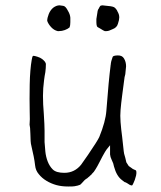

<svg xmlns="http://www.w3.org/2000/svg" viewBox="-20 -677 599 713"><path d="M390.6 -433.6 391.6 -439.5V-441.4Q391.6 -446.3 398.4 -465.8Q400.4 -470.7 417 -471.2Q433.6 -471.7 440.4 -460Q448.2 -447.3 448.2 -430.7Q446.3 -411.1 445.3 -401.4Q444.3 -395.5 442.4 -389.6V-388.7Q441.4 -381.8 440.4 -374Q439.5 -366.2 433.6 -322.3Q429.7 -293 427.7 -268.6Q425.8 -248 427.7 -223.6Q429.7 -197.3 433.6 -168.9Q438.5 -125 439.5 -115.2Q439.5 -109.4 445.3 -90.8Q447.3 -81.1 449.2 -74.2L458 -60.5L471.7 -50.8L472.7 -49.8Q477.5 -47.9 483.4 -44.9Q485.4 -44.9 486.3 -40Q487.3 -35.2 485.4 -25.4Q484.4 -22.5 480.5 -8.8Q476.6 1 475.6 2.9Q473.6 6.8 471.7 10.7L468.8 11.7Q461.9 10.7 453.1 3.9Q447.3 0 442.4 -1Q438.5 -3.9 433.6 -7.8Q413.1 -22.5 403.3 -58.6Q401.4 -66.4 400.4 -70.3Q396.5 -79.1 394.5 -84Q392.6 -88.9 390.6 -93.8Q389.6 -98.6 388.7 -103.5Q388.7 -108.4 388.7 -118.2V-137.7L376 -122.1Q372.1 -117.2 361.3 -97.7Q355.5 -85.9 348.6 -73.2Q341.8 -59.6 335 -48.8Q329.1 -38.1 320.3 -30.3L319.3 -28.3L315.4 -25.4L311.5 -21.5L306.6 -17.6L304.7 -15.6Q297.9 -11.7 293.9 -7.8L282.2 4.9Q280.3 5.9 278.3 8.8Q269.5 12.7 256.8 14.6Q252 15.6 233.4 15.6Q209 15.6 189.5 10.3Q169.9 4.9 152.8 -5.4Q135.7 -15.6 124 -30.3Q112.3 -43.9 110.4 -62.5Q108.4 -80.1 105 -96.7Q101.6 -113.3 97.7 -129.9Q93.8 -145.5 93.8 -153.3Q93.8 -167 92.8 -180.7Q91.8 -190.4 91.8 -200.2V-201.2Q90.8 -208 89.8 -213.9Q89.8 -222.7 90.8 -234.4Q90.8 -242.2 90.3 -262.7Q89.8 -283.2 89.8 -309.1Q89.8 -335 90.3 -362.8Q90.8 -390.6 92.8 -414.1Q94.7 -437.5 97.7 -454.1Q99.6 -465.8 101.6 -468.8H102.5Q102.5 -469.7 104.5 -469.7Q108.4 -469.7 119.1 -466.3Q129.9 -462.9 136.2 -458Q142.6 -453.1 146.5 -448.2Q150.4 -442.4 150.4 -439.5Q150.4 -423.8 148.4 -409.2Q145.5 -394.5 143.6 -378.9Q141.6 -364.3 140.6 -349.6Q139.6 -335 139.6 -321.3Q139.6 -289.1 142.6 -255.9Q145.5 -210.9 145.5 -191.4V-149.4Q145.5 -143.6 148.4 -114.3Q150.4 -94.7 157.2 -77.1Q164.1 -59.6 175.8 -47.9Q188.5 -35.2 218.8 -35.2Q238.3 -35.2 253.9 -43Q269.5 -50.8 281.2 -65.4Q292 -80.1 306.6 -101.6Q341.8 -153.3 348.6 -168Q372.1 -225.6 375 -265.6Q383.8 -380.9 390.6 -432.6ZM177.7 -648.4Q189.5 -657.2 201.2 -657.2Q205.1 -657.2 214.8 -655.3Q223.6 -654.3 232.4 -636.7Q240.2 -624 241.2 -611.3Q241.2 -598.6 241.2 -594.7Q241.2 -582 238.3 -575.2Q231.4 -569.3 220.7 -565.4Q210 -561.5 199.2 -561.5H194.3Q180.7 -564.5 169.9 -576.2Q159.2 -587.9 155.3 -599.6Q155.3 -610.4 161.1 -625Q167 -639.6 177.7 -648.4ZM347.7 -647.5Q351.6 -655.3 354.5 -656.2Q357.4 -657.2 360.4 -657.2Q364.3 -657.2 369.1 -656.2Q395.5 -654.3 403.3 -650.4Q410.2 -646.5 416 -635.7V-634.8Q422.9 -624 422.9 -612.3Q422.9 -603.5 418 -588.9Q414.1 -574.2 397.5 -568.4Q383.8 -561.5 376 -561.5Q375 -561.5 369.1 -561.5Q365.2 -562.5 351.6 -571.3Q340.8 -576.2 339.8 -580.1Q337.9 -585.9 337.9 -594.7V-606.4V-605.5Q337.9 -605.5 337.9 -606.4Q339.8 -619.1 341.8 -630.9Q342.8 -641.6 347.7 -646.5Z"/></svg>

Font: ToneOZ-YinPZ-Tsuipita-TC
Style: Regular
Weight: 400
Designer: ÂÆ£ÂøóÂáåJeffrey Xuan(jeffreyx@gmail.com, ToneOZ.com) ÈòøÂù§(cjkFonts)
Foundry: ToneOZ
Version: Version 0.24071